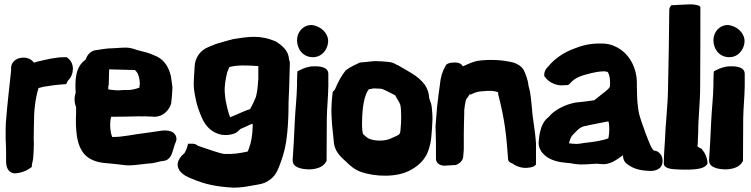

<svg xmlns="http://www.w3.org/2000/svg" viewBox="-20 -767 3455 883"><path d="M6 -128C7 -105 8 -85 8 -68V-25C8 -11 10 24 44 30H49C75 29 99 20 116 8L126 1L127 -11C128 -17 132 -31 133 -44V-46C133 -51 135 -69 135 -81C136 -98 136 -113 135 -129C136 -153 135 -170 136 -195C136 -259 142 -312 157 -362C164 -364 170 -365 180 -368C206 -372 237 -377 269 -379L284 -380L293 -397C321 -423 324 -474 294 -498L287 -504H278C232 -504 188 -492 154 -484H153C146 -482 141 -480 136 -479C118 -503 90 -506 64 -498H62L61 -497C55 -494 47 -490 41 -482C34 -474 32 -466 31 -457V-442C23 -363 13 -285 7 -203L6 -179Z M328 -340C321 -320 321 -297 330 -274C330 -255 330 -236 329 -218V-217C329 -153 334 -71 394 -37C434 -14 473 -18 516 -12L542 -9C580 -2 628 -12 663 -15C694 -16 713 -26 732 -27C766 -31 772 -65 777 -81C781 -91 784 -107 787 -110C799 -134 786 -156 765 -163C750 -168 732 -168 716 -165C701 -163 681 -160 654 -156C597 -150 545 -136 496 -137C487 -159 483 -199 491 -230H493C521 -230 588 -231 618 -232C627 -232 637 -231 651 -232C659 -231 667 -231 672 -231C676 -231 680 -231 687 -230H691C733 -231 758 -262 767 -290C770 -314 772 -338 773 -363V-367C771 -385 768 -401 766 -417V-418L765 -420C755 -461 733 -497 688 -513C667 -523 643 -529 610 -537C598 -541 579 -549 554 -548C534 -548 511 -545 498 -545C471 -545 447 -540 426 -537C397 -535 381 -515 374 -493C325 -459 325 -397 328 -340ZM478 -356V-372L480 -375L482 -448L600 -445C611 -437 621 -419 623 -386V-382C622 -378 622 -372 621 -364C606 -358 581 -352 564 -353C540 -354 528 -350 513 -352H512C499 -353 489 -354 478 -356Z M804 14 805 15V17C820 36 840 47 863 55C922 81 978 92 1054 96H1055C1085 96 1110 92 1136 87C1165 81 1195 82 1226 56C1251 36 1260 9 1270 -18C1285 -57 1296 -100 1301 -156C1305 -196 1307 -240 1307 -287V-294C1308 -312 1308 -329 1309 -343L1310 -367L1313 -477V-480C1312 -487 1310 -491 1309 -494C1308 -533 1277 -558 1252 -574L1251 -575L1249 -576C1175 -608 1123 -598 1051 -587H1050L1049 -586C1026 -581 1003 -573 974 -565H972L971 -564C958 -559 949 -555 939 -551C900 -535 877 -502 875 -460C874 -434 871 -406 871 -377C871 -347 878 -327 881 -307V-306C887 -278 898 -249 909 -224C926 -185 956 -155 1001 -147H1002C1019 -145 1033 -145 1055 -152C1071 -157 1080 -169 1086 -174C1107 -182 1126 -193 1138 -197C1140 -198 1139 -197 1142 -198V-184C1141 -145 1136 -112 1123 -79C1122 -76 1120 -74 1119 -70C1086 -63 1053 -57 1011 -59C988 -62 934 -82 892 -96C884 -99 883 -106 864 -106H845L840 -88C838 -81 835 -75 828 -62C828 -62 779 -26 804 14ZM1014 -337C1011 -374 1018 -404 1025 -435C1029 -445 1032 -452 1035 -459H1036C1070 -468 1115 -467 1168 -463V-403C1168 -403 1167 -398 1167 -394C1166 -370 1162 -339 1157 -321C1148 -299 1139 -280 1130 -265C1109 -259 1086 -248 1070 -241C1060 -237 1049 -232 1039 -228C1034 -236 1030 -252 1025 -271C1020 -291 1016 -312 1014 -337Z M1326 -29C1326 7 1376 11 1398 12C1426 12 1463 6 1479 -22L1482 -27V-32C1482 -90 1483 -157 1483 -225C1484 -273 1489 -320 1490 -371V-427C1490 -459 1451 -463 1422 -462C1398 -462 1376 -453 1360 -445L1348 -439L1347 -426C1346 -408 1346 -391 1346 -374C1345 -318 1338 -262 1336 -213C1333 -137 1329 -79 1326 -33ZM1346 -582C1346 -543 1372 -504 1419 -504C1460 -504 1486 -538 1489 -573V-584C1486 -614 1458 -647 1413 -652C1373 -652 1346 -619 1346 -582Z M1504 -264C1504 -247 1505 -231 1506 -213L1507 -195L1514 -127C1515 -121 1515 -116 1516 -106C1523 -64 1553 -41 1573 -22C1590 -5 1612 14 1641 24C1705 46 1808 51 1872 13C1903 -4 1927 -28 1941 -54V-55H1942C1950 -73 1960 -101 1963 -131C1966 -160 1968 -189 1969 -221C1969 -235 1968 -250 1966 -271C1965 -287 1959 -300 1954 -315C1953 -336 1947 -358 1934 -376V-377C1917 -399 1896 -417 1870 -432C1856 -440 1829 -457 1808 -468H1806C1806 -468 1791 -480 1768 -482C1750 -484 1725 -486 1705 -486H1702C1686 -484 1677 -484 1654 -481C1647 -481 1639 -480 1634 -479C1613 -468 1593 -461 1572 -445L1570 -444L1569 -442C1551 -420 1536 -393 1520 -355L1510 -344C1507 -321 1505 -298 1504 -264ZM1645 -187C1645 -203 1645 -218 1646 -234C1649 -299 1662 -339 1676 -356C1679 -357 1683 -358 1686 -358H1688L1689 -359C1698 -361 1710 -360 1732 -359C1743 -358 1778 -338 1797 -329C1806 -313 1819 -293 1821 -285C1824 -271 1825 -251 1825 -229C1825 -209 1824 -190 1822 -171C1820 -145 1818 -149 1777 -130C1750 -117 1701 -117 1673 -131C1668 -134 1658 -143 1649 -151C1647 -161 1645 -175 1645 -187Z M1983 -184C1984 -159 1984 -135 1985 -108V-43C1985 -38 1981 -10 2020 -5H2023L2071 -8H2076C2095 -15 2108 -29 2110 -44V-45C2110 -50 2113 -70 2113 -85V-153C2113 -177 2114 -202 2115 -248V-260C2117 -278 2119 -293 2123 -309C2128 -317 2137 -326 2142 -337V-331C2160 -339 2172 -346 2195 -347C2214 -349 2230 -350 2244 -349C2254 -348 2262 -346 2270 -343C2271 -343 2271 -343 2271 -342V-333L2272 -330C2302 -214 2309 -143 2317 -31C2320 -23 2325 -19 2337 -15C2354 -2 2375 4 2391 5C2410 6 2436 2 2444 -9L2445 -13V-107C2442 -161 2427 -240 2427 -262V-263L2421 -321L2417 -347C2415 -356 2413 -364 2410 -375C2409 -399 2394 -434 2388 -446C2378 -462 2360 -474 2339 -480H2338C2291 -492 2228 -495 2176 -487H2174C2145 -480 2122 -467 2109 -462C2096 -484 2068 -479 2062 -479C2050 -479 2032 -474 2029 -464C2029 -464 2028 -463 2027 -460C2014 -438 2006 -410 2003 -377L1997 -333L1990 -275C1988 -247 1985 -217 1983 -187Z M2457 -110C2457 -94 2463 -76 2477 -61C2507 -28 2551 -21 2594 -17H2597C2610 -17 2626 -9 2667 -11C2693 -11 2720 -16 2737 -13C2746 -12 2753 -12 2759 -12H2761C2799 -15 2829 -43 2845 -53C2846 -46 2844 -24 2869 -9C2889 5 2913 15 2951 18H2953C2954 18 2958 19 2968 19C2984 20 3025 16 3027 -23C3029 -41 3020 -65 2997 -73L2989 -74C2975 -81 2964 -117 2949 -154C2938 -188 2919 -230 2915 -267L2912 -292C2910 -310 2910 -343 2909 -364V-384C2909 -458 2872 -524 2812 -552C2789 -564 2769 -567 2739 -567C2691 -567 2656 -558 2614 -541C2575 -526 2532 -499 2502 -462C2496 -456 2483 -443 2483 -424V-417L2487 -412C2506 -386 2542 -371 2574 -375L2593 -376L2600 -382L2610 -392C2627 -408 2646 -418 2696 -430C2727 -437 2757 -442 2770 -437H2772L2774 -436C2776 -436 2789 -414 2785 -371V-370C2785 -360 2755 -340 2713 -306C2683 -301 2653 -298 2623 -295L2622 -294H2620C2579 -285 2538 -265 2510 -237V-236C2504 -230 2499 -225 2493 -220V-219H2492C2466 -192 2460 -148 2457 -111ZM2597 -108C2597 -111 2599 -118 2604 -131C2610 -146 2616 -147 2634 -167C2644 -177 2655 -184 2668 -187C2705 -195 2743 -202 2778 -209C2784 -191 2783 -156 2778 -131C2750 -120 2709 -114 2670 -110H2669C2653 -107 2639 -105 2631 -105C2620 -106 2607 -106 2597 -108Z M3033 -20C3029 9 3070 11 3093 12C3100 12 3108 13 3116 13C3162 13 3219 15 3234 -15C3233 -43 3221 -66 3209 -79L3208 -82C3201 -85 3197 -87 3188 -93C3188 -97 3188 -102 3189 -106V-108C3189 -123 3190 -139 3191 -156V-157C3191 -229 3200 -289 3200 -372C3201 -507 3201 -641 3201 -733C3201 -744 3169 -747 3157 -747C3146 -747 3130 -746 3089 -744L3076 -743L3069 -744C3063 -738 3058 -731 3058 -722C3057 -607 3055 -477 3052 -353C3051 -280 3040 -190 3038 -121C3036 -90 3033 -52 3033 -20Z M3241 -29C3241 7 3291 11 3313 12C3341 12 3378 6 3394 -22L3397 -27V-32C3397 -90 3398 -157 3398 -225C3399 -273 3404 -320 3405 -371V-427C3405 -459 3366 -463 3337 -462C3313 -462 3291 -453 3275 -445L3263 -439L3262 -426C3261 -408 3261 -391 3261 -374C3260 -318 3253 -262 3251 -213C3248 -137 3244 -79 3241 -33ZM3261 -582C3261 -543 3287 -504 3334 -504C3375 -504 3401 -538 3404 -573V-584C3401 -614 3373 -647 3328 -652C3288 -652 3261 -619 3261 -582Z"/></svg>

Font: Vapor
Style: Blk
Weight: 900
Foundry: Cannot Into Space Fonts
Version: Version 0.179